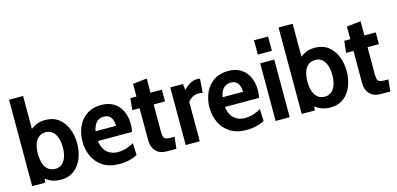

<svg xmlns="http://www.w3.org/2000/svg" viewBox="-68 -1174 3327 1609"><g transform="rotate(-15 1595.0 -370.0)"><path d="M301.5 10Q249.5 10 210.5 -9.2Q171.5 -28.5 140 -61.5L173.5 -85L167.5 0H53.5V-750H175.5V-417L147.5 -436Q176 -469.5 214 -488.8Q252 -508 301.5 -508Q370 -508 416.5 -472.5Q463 -437 486.8 -378Q510.5 -319 510.5 -249Q510.5 -179 486.8 -120Q463 -61 416.5 -25.5Q370 10 301.5 10ZM281 -90Q314.5 -90 338 -110.2Q361.5 -130.5 373.8 -166.2Q386 -202 386 -249Q386 -296 373.8 -331.8Q361.5 -367.5 338 -387.8Q314.5 -408 281 -408Q242.5 -408 217.8 -387.8Q193 -367.5 181.2 -331.8Q169.5 -296 169.5 -249Q169.5 -202 181.2 -166.2Q193 -130.5 217.8 -110.2Q242.5 -90 281 -90Z M810 10Q725.5 10 669.2 -26Q613 -62 585 -121.5Q557 -181 557 -251.5Q557 -322 583.5 -380.2Q610 -438.5 661.2 -473.2Q712.5 -508 787 -508Q851.5 -508 896 -479.8Q940.5 -451.5 963.5 -402Q986.5 -352.5 986.5 -289Q986.5 -273 984.8 -257Q983 -241 979.5 -223H683.5Q689.5 -176 709.2 -146.8Q729 -117.5 758.5 -103.8Q788 -90 822 -90Q863 -90 898 -101.5Q933 -113 961.5 -130.5L966 -25.5Q939 -11 899.5 -0.5Q860 10 810 10ZM685.5 -307H863Q863 -332.5 855.8 -355.5Q848.5 -378.5 831 -393.2Q813.5 -408 783 -408Q741.5 -408 717.5 -381Q693.5 -354 685.5 -307Z M1218 10Q1176 10 1148 -7Q1120 -24 1106 -53.5Q1092 -83 1092 -121V-398H1028.5L1039.5 -500H1092V-610L1214 -623V-500H1312.5V-398H1214V-162Q1214 -133 1219 -118Q1224 -103 1237.8 -97.5Q1251.5 -92 1278 -92H1313L1302 10Z M1385.5 0V-500H1496L1501.5 -447Q1524 -472 1553.5 -490.5Q1583 -509 1621 -509Q1634 -509 1645 -506.5L1636 -385Q1627.5 -388 1618.2 -389Q1609 -390 1598.5 -390Q1570.5 -390 1547.5 -376.8Q1524.5 -363.5 1507.5 -341V0Z M1912 10Q1827.5 10 1771.2 -26Q1715 -62 1687 -121.5Q1659 -181 1659 -251.5Q1659 -322 1685.5 -380.2Q1712 -438.5 1763.2 -473.2Q1814.5 -508 1889 -508Q1953.5 -508 1998 -479.8Q2042.5 -451.5 2065.5 -402Q2088.5 -352.5 2088.5 -289Q2088.5 -273 2086.8 -257Q2085 -241 2081.5 -223H1785.5Q1791.5 -176 1811.2 -146.8Q1831 -117.5 1860.5 -103.8Q1890 -90 1924 -90Q1965 -90 2000 -101.5Q2035 -113 2063.5 -130.5L2068 -25.5Q2041 -11 2001.5 -0.5Q1962 10 1912 10ZM1787.5 -307H1965Q1965 -332.5 1957.8 -355.5Q1950.5 -378.5 1933 -393.2Q1915.5 -408 1885 -408Q1843.5 -408 1819.5 -381Q1795.5 -354 1787.5 -307Z M2165.5 0V-500H2287.5V0ZM2165.5 -576V-700H2287.5V-576Z M2640 10Q2588 10 2549 -9.2Q2510 -28.5 2478.5 -61.5L2512 -85L2506 0H2392V-750H2514V-417L2486 -436Q2514.5 -469.5 2552.5 -488.8Q2590.5 -508 2640 -508Q2708.5 -508 2755 -472.5Q2801.5 -437 2825.2 -378Q2849 -319 2849 -249Q2849 -179 2825.2 -120Q2801.5 -61 2755 -25.5Q2708.5 10 2640 10ZM2619.5 -90Q2653 -90 2676.5 -110.2Q2700 -130.5 2712.2 -166.2Q2724.5 -202 2724.5 -249Q2724.5 -296 2712.2 -331.8Q2700 -367.5 2676.5 -387.8Q2653 -408 2619.5 -408Q2581 -408 2556.2 -387.8Q2531.5 -367.5 2519.8 -331.8Q2508 -296 2508 -249Q2508 -202 2519.8 -166.2Q2531.5 -130.5 2556.2 -110.2Q2581 -90 2619.5 -90Z M3073.5 10Q3031.5 10 3003.5 -7Q2975.5 -24 2961.5 -53.5Q2947.5 -83 2947.5 -121V-398H2884L2895 -500H2947.5V-610L3069.5 -623V-500H3168V-398H3069.5V-162Q3069.5 -133 3074.5 -118Q3079.5 -103 3093.2 -97.5Q3107 -92 3133.5 -92H3168.5L3157.5 10Z"/></g></svg>

Font: Cabin
Style: Bold
Weight: 700
Width: 4
Designer: Pablo Impallari
Foundry: Pablo Impallari. http://www.impallari.com Igino Marini. http://www.ikern.com
Version: Version 3.001